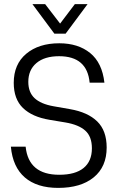

<svg xmlns="http://www.w3.org/2000/svg" viewBox="-20 -910 586 936"><path d="M33 -195H105Q119 -58 269 -58Q347 -58 387.5 -91Q428 -124 428 -187Q428 -244 396 -273Q364 -302 299 -313L221 -326Q137 -340 92 -383.5Q47 -427 47 -506Q47 -597 108 -648Q169 -699 269 -699Q361 -699 419.5 -651.5Q478 -604 489 -507H417Q405 -636 268 -636Q197 -636 157.5 -602.5Q118 -569 118 -511Q118 -460 148.5 -431.5Q179 -403 241 -392L321 -378Q408 -363 454 -318Q500 -273 500 -191Q500 -97 437 -45.5Q374 6 264 6Q160 6 101 -45Q42 -96 33 -195ZM138 -890H200L273 -795L345 -890H407L300 -746H245Z"/></svg>

Font: D-DIN
Style: Regular
Weight: 400
Designer: Charles Nix
Foundry: Datto Inc.
Version: Version 1.00